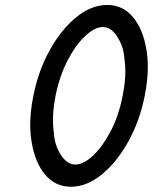

<svg xmlns="http://www.w3.org/2000/svg" viewBox="-20 -729 602 756"><path d="M384.8 -622.6Q353.5 -622.6 316.2 -587.9Q278.8 -553.2 246.8 -492.2Q214.8 -431.2 198.7 -351.6Q188.5 -298.3 188.5 -253.9Q188.5 -231.4 193.6 -190.7Q198.7 -149.9 222.2 -115.5Q245.6 -81.1 276.9 -81.1Q308.1 -81.1 345.5 -115.5Q382.8 -149.9 415 -210.9Q447.3 -272 462.9 -351.6Q473.6 -405.3 473.6 -450.2Q473.6 -472.2 468.3 -512.7Q462.9 -553.2 439.5 -587.9Q416 -622.6 384.8 -622.6ZM259.3 6.3Q197.8 6.3 157.7 -41.3Q117.7 -88.9 104.5 -170.4Q99.1 -202.6 99.1 -237.8Q99.1 -291 111.3 -351.6Q131.3 -452.1 176.8 -533.2Q222.2 -614.3 281.2 -661.9Q340.3 -709.5 401.9 -709.5Q463.4 -709.5 503.4 -661.9Q543.5 -614.3 556.6 -533.2Q562 -501 562 -465.8Q562 -412.1 549.8 -351.6Q529.8 -251.5 484.4 -170.2Q439 -88.9 379.9 -41.3Q320.8 6.3 259.3 6.3Z"/></svg>

Font: Qaz
Style: Italic
Weight: 400
Italic angle: -11.25°
Designer: GGBotNet
Foundry: f0n7
Version: 0.70